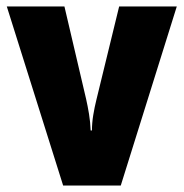

<svg xmlns="http://www.w3.org/2000/svg" viewBox="-20 -573 567 593"><path d="M175 0 1 -553H179L246 -267Q251 -245 255 -220.5Q259 -196 260 -170H264Q264 -193 268 -217.5Q272 -242 278 -266L348 -553H526L353 0Z"/></svg>

Font: Noto Sans Kannada Condensed Black
Style: Regular
Weight: 900
Width: 3
Designer: Jelle Bosma - Monotype Design Team
Foundry: Monotype Imaging Inc.
Version: Version 2.005; ttfautohint (v1.8.4.7-5d5b)